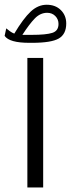

<svg xmlns="http://www.w3.org/2000/svg" viewBox="-38 -807 305 825"><path d="M-18.1 -652.8 -11.2 -685.1Q-4.4 -679.2 4.9 -672.6Q14.2 -666 23.4 -662.6Q62.5 -728 94 -757.3Q125.5 -786.6 162.6 -786.6Q200.2 -786.6 223.4 -763.7Q246.6 -740.7 246.6 -706.1Q246.6 -660.2 214.6 -641.6Q182.6 -623 99.6 -623H87.9Q2.4 -623 -18.1 -652.8ZM98.6 -657.2Q160.2 -657.2 186.8 -665.8Q213.4 -674.3 213.4 -704.1Q213.4 -724.1 199.7 -738Q186 -752 164.6 -752Q135.3 -752 111.8 -728Q88.4 -704.1 58.1 -657.2ZM79.6 -558.2H147.5V-1.4H79.6Z"/></svg>

Font: Vazir Light FD-WOL-UI
Style: Light-FD-WOL-UI
Weight: 300
Designer: Saber Rastikerdar
Foundry: Saber Rastikerdar
Version: Version 30.0.0